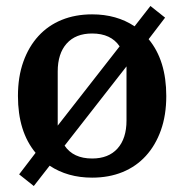

<svg xmlns="http://www.w3.org/2000/svg" viewBox="-20 -582 616 642"><path d="M44 1 99 -71Q40 -142 40 -261Q40 -325 58 -375.5Q76 -426 108.5 -461.5Q141 -497 186.5 -515.5Q232 -534 288 -534Q370 -534 430 -494L483 -562L532 -523L477 -451Q536 -380 536 -261Q536 -197 518 -146.5Q500 -96 467.5 -60.5Q435 -25 389.5 -6.5Q344 12 288 12Q206 12 146 -28L93 40ZM173 -162 380 -427Q351 -470 288 -470Q233 -470 203 -436.5Q173 -403 173 -343ZM288 -52Q343 -52 373 -85.5Q403 -119 403 -179V-360L196 -95Q225 -52 288 -52Z"/></svg>

Font: IBM Plex Serif SemiBold
Style: Regular
Weight: 600
Designer: Mike Abbink, Paul van der Laan, Pieter van Rosmalen
Foundry: Bold Monday
Version: Version 2.5